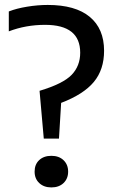

<svg xmlns="http://www.w3.org/2000/svg" viewBox="-20 -770 478 796"><path d="M161.5 -195.5 144 -393.5Q241 -422.5 276.8 -459.5Q312.5 -496.5 312.5 -551.5Q312.5 -667 167 -667Q87 -667 16.5 -640V-722.5Q48 -735 92 -742.2Q136 -749.5 178 -749.5Q292.5 -749.5 352 -700.2Q411.5 -651 411.5 -559.5Q411.5 -481.5 369 -430.2Q326.5 -379 233.5 -343.5L224.5 -195.5ZM193 7Q162 7 142.8 -11Q123.5 -29 123.5 -58.5Q123.5 -88.5 142.5 -106.2Q161.5 -124 193 -124Q224.5 -124 243.5 -105.8Q262.5 -87.5 262.5 -58.5Q262.5 -29.5 243.5 -11.2Q224.5 7 193 7Z"/></svg>

Font: Encode Sans SmCnd Md
Style: Regular
Weight: 500
Width: 4
Designer: Multiple Designers
Foundry: Impallari Type
Version: Version 3.002; ttfautohint (v1.8.3) -l 8 -r 50 -G 200 -x 14 